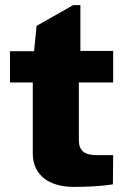

<svg xmlns="http://www.w3.org/2000/svg" viewBox="-20 -730 489 750"><path d="M422 -408V-531H294V-710H266L123 -629L113 -530H19V-408H108V-131C108 -45 173 0 267 0C317 0 372 -2 421 -10L422 -124H357C310 -124 288 -142 288 -182V-408Z"/></svg>

Font: Bisquit Text
Style: Bold
Weight: 800
Version: Version 1.004;Glyphs 3.2.3 (3260)